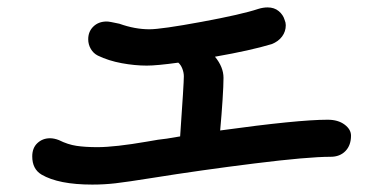

<svg xmlns="http://www.w3.org/2000/svg" viewBox="-20 -626 1040 518"><path d="M927 -260Q927 -234 912 -218.5Q897 -203 872 -203Q811 -203 666.5 -185Q522 -167 391 -146Q322 -135 291.5 -131.5Q261 -128 229 -128Q138 -128 92 -155Q67 -170 67 -204Q67 -227 81 -240Q95 -253 115 -253Q126 -253 139 -248Q163 -236 186.5 -232.5Q210 -229 243 -229Q290 -229 377 -244Q409 -250 430 -252L466 -258Q476 -401 476 -420Q476 -430 472 -440.5Q468 -451 461 -457Q403 -449 376 -449Q344 -449 308.5 -455.5Q273 -462 244 -476Q232 -482 225 -494Q218 -506 218 -520Q218 -541 232 -554.5Q246 -568 268 -568Q275 -568 302 -562Q344 -547 383 -547Q415 -547 523.5 -567Q632 -587 677 -602Q690 -606 702 -606Q720 -606 732 -596Q744 -586 748 -572Q751 -565 751 -558Q751 -541 741 -527.5Q731 -514 713 -507Q657 -490 560 -473Q583 -445 583 -416Q583 -396 580.5 -357Q578 -318 574 -274Q784 -303 864 -303Q892 -303 909.5 -290Q927 -277 927 -260Z"/></svg>

Font: Tsukimi Rounded SemiBold
Style: Regular
Weight: 600
Designer: Takashi Funayama
Foundry: Takashi Funayama
Version: Version 1.032; ttfautohint (v1.8.3)